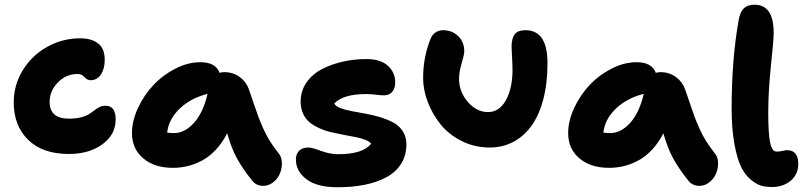

<svg xmlns="http://www.w3.org/2000/svg" viewBox="-20 -703 3411 812"><path d="M271 -51.8Q160.2 -51.8 99.1 -111.6Q38.1 -171.4 38.1 -270Q38.1 -343.8 76.7 -406.5Q115.2 -469.2 179.9 -505.1Q244.6 -541 319.8 -541Q365.7 -541 394.3 -519.8Q422.9 -498.5 422.9 -450.2Q422.9 -412.6 407 -388.2Q391.1 -363.8 362.8 -363.8Q348.6 -363.8 337.2 -377Q325.7 -390.1 309.1 -390.1Q259.3 -390.1 224.6 -354.2Q189.9 -318.4 189.9 -272Q189.9 -201.2 272 -201.2Q300.8 -201.2 322.5 -206.8Q344.2 -212.4 356.7 -220.5Q369.1 -228.5 379.4 -236.6Q389.6 -244.6 400.9 -250.2Q412.1 -255.9 425.8 -255.9Q469.2 -255.9 469.2 -198.2Q469.2 -133.8 413.1 -92.8Q356.9 -51.8 271 -51.8Z M710.9 6.8Q633.3 6.8 585.7 -33.4Q538.1 -73.7 538.1 -140.1Q538.1 -190.9 563 -245.1Q587.9 -299.3 627.7 -342Q667.5 -384.8 720.9 -412.4Q774.4 -439.9 827.6 -439.9Q892.1 -439.9 908.7 -395Q918.9 -397.9 928.7 -397.9Q965.8 -397.9 993.7 -377.4Q1021.5 -356.9 1032.7 -325.2Q1039.6 -305.7 1052.7 -266.4Q1065.9 -227.1 1073 -208.3Q1080.1 -189.5 1093 -160.2Q1106 -130.9 1121.8 -105.7Q1137.7 -80.6 1158.7 -54.2Q1171.4 -39.1 1172.1 -15.4Q1172.9 8.3 1164.1 30Q1155.3 51.8 1136 67.4Q1116.7 83 1092.8 83Q1063 83 1045.9 60.1Q1006.8 11.7 982.7 -32.2Q958.5 -76.2 940.9 -139.2Q920.4 -99.6 893.3 -70.3Q866.2 -41 835.7 -24.7Q805.2 -8.3 774.4 -0.7Q743.7 6.8 710.9 6.8ZM715.8 -140.1Q761.2 -140.1 800.3 -183.3Q839.4 -226.6 857.9 -306.2Q785.2 -287.6 739 -242.7Q692.9 -197.8 687 -142.1Q704.6 -140.1 715.8 -140.1Z M1407.7 88.9Q1320.3 88.9 1275.9 54.9Q1231.4 21 1231.4 -28.8Q1231.4 -51.8 1245.1 -65.4Q1258.8 -79.1 1284.7 -79.1Q1299.3 -79.1 1337.4 -64.9Q1375.5 -50.8 1409.7 -50.8Q1514.6 -50.8 1549.8 -95.2Q1542.5 -104.5 1525.1 -111.6Q1507.8 -118.7 1485.8 -122.8Q1463.9 -127 1437.5 -132.1Q1411.1 -137.2 1385.3 -142.8Q1359.4 -148.4 1335 -158.9Q1310.5 -169.4 1292.2 -183.3Q1273.9 -197.3 1262.7 -220.5Q1251.5 -243.7 1251.5 -272.9Q1251.5 -318.8 1276.6 -354.7Q1301.8 -390.6 1343.3 -411.6Q1384.8 -432.6 1433.1 -443.1Q1481.4 -453.6 1532.7 -453.1Q1590.3 -452.6 1620.8 -424.6Q1651.4 -396.5 1651.4 -355Q1651.4 -329.1 1638.7 -314.5Q1626 -299.8 1603.5 -299.8Q1591.3 -299.8 1570.3 -302.5Q1549.3 -305.2 1528.8 -305.2Q1430.7 -305.2 1393.6 -265.1Q1399.9 -253.4 1420.7 -245.6Q1441.4 -237.8 1468.8 -232.7Q1496.1 -227.5 1527.6 -221.9Q1559.1 -216.3 1589.1 -207Q1619.1 -197.8 1643.8 -184.6Q1668.5 -171.4 1683.6 -147.9Q1698.7 -124.5 1698.7 -92.8Q1698.7 -45.9 1676.5 -10.5Q1654.3 24.9 1614.5 46.4Q1574.7 67.9 1522.7 78.4Q1470.7 88.9 1407.7 88.9Z M2051.3 -79.1Q1986.8 -79.1 1932.1 -106.7Q1877.4 -134.3 1842.8 -177.7Q1808.1 -221.2 1788.8 -272.2Q1769.5 -323.2 1769.5 -373Q1769.5 -461.4 1800.3 -537.1Q1806.2 -554.2 1820.3 -564.7Q1834.5 -575.2 1853.5 -575.2Q1892.1 -575.2 1917.7 -550.3Q1943.4 -525.4 1943.4 -485.8Q1943.4 -472.2 1932.4 -435.3Q1921.4 -398.4 1921.4 -370.1Q1921.4 -314.5 1958.7 -271.7Q1996.1 -229 2043.5 -229Q2092.3 -229 2119.9 -279.8Q2147.5 -330.6 2147.5 -407.2Q2147.5 -430.2 2145.5 -460.7Q2143.6 -491.2 2143.6 -505.9Q2143.6 -540.5 2156.7 -557.9Q2169.9 -575.2 2202.6 -575.2Q2295.4 -575.2 2295.4 -436Q2295.4 -348.6 2276.9 -280Q2258.3 -211.4 2225.3 -167.7Q2192.4 -124 2148.2 -101.6Q2104 -79.1 2051.3 -79.1Z M2555.7 6.8Q2478 6.8 2430.4 -33.4Q2382.8 -73.7 2382.8 -140.1Q2382.8 -190.9 2407.7 -245.1Q2432.6 -299.3 2472.4 -342Q2512.2 -384.8 2565.7 -412.4Q2619.1 -439.9 2672.4 -439.9Q2736.8 -439.9 2753.4 -395Q2763.7 -397.9 2773.4 -397.9Q2810.5 -397.9 2838.4 -377.4Q2866.2 -356.9 2877.4 -325.2Q2884.3 -305.7 2897.5 -266.4Q2910.6 -227.1 2917.7 -208.3Q2924.8 -189.5 2937.7 -160.2Q2950.7 -130.9 2966.6 -105.7Q2982.4 -80.6 3003.4 -54.2Q3016.1 -39.1 3016.8 -15.4Q3017.6 8.3 3008.8 30Q3000 51.8 2980.7 67.4Q2961.4 83 2937.5 83Q2907.7 83 2890.6 60.1Q2851.6 11.7 2827.4 -32.2Q2803.2 -76.2 2785.6 -139.2Q2765.1 -99.6 2738 -70.3Q2710.9 -41 2680.4 -24.7Q2649.9 -8.3 2619.1 -0.7Q2588.4 6.8 2555.7 6.8ZM2560.5 -140.1Q2606 -140.1 2645 -183.3Q2684.1 -226.6 2702.6 -306.2Q2629.9 -287.6 2583.7 -242.7Q2537.6 -197.8 2531.7 -142.1Q2549.3 -140.1 2560.5 -140.1Z M3244.1 87.9Q3219.7 87.9 3199.5 82.3Q3179.2 76.7 3154.8 56.4Q3130.4 36.1 3113.8 2Q3097.2 -32.2 3085.7 -95.5Q3074.2 -158.7 3074.2 -244.1Q3074.2 -451.7 3104 -618.2Q3109.9 -652.8 3126 -668Q3142.1 -683.1 3170.9 -683.1Q3252 -683.1 3252 -564Q3252 -534.2 3240.5 -426.3Q3229 -318.4 3229 -224.1Q3229 -181.6 3231 -151.4Q3232.9 -121.1 3236.1 -104Q3239.3 -86.9 3244.4 -77.1Q3249.5 -67.4 3254.4 -64.7Q3259.3 -62 3266.1 -62Q3276.9 -62 3289.6 -64.9Q3302.2 -67.9 3308.1 -67.9Q3356 -67.9 3356 -9.8Q3356 34.2 3324.2 61Q3292.5 87.9 3244.1 87.9Z"/></svg>

Font: Shantell Sans Irregular Bouncy
Style: Bold
Weight: 700
Designer: Stephen Nixon, Anya Danilova, Shantell Martin
Foundry: Arrow Type
Version: Version 1.006;[9816181b4]